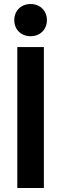

<svg xmlns="http://www.w3.org/2000/svg" viewBox="-20 -934 304 954"><path d="M66 0H198V-700H66ZM51 -834C51 -786 86 -754 132 -754C178 -754 213 -786 213 -834C213 -882 178 -914 132 -914C86 -914 51 -882 51 -834Z"/></svg>

Font: Meta Space
Style: Bold
Weight: 700
Designer: Meta Pool / Florian Karsten
Foundry: Meta Pool / Florian Karsten
Version: Version 2.000;Glyphs 3.1.1 (3137)